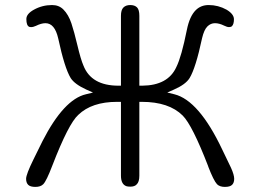

<svg xmlns="http://www.w3.org/2000/svg" viewBox="-20 -732 1040 765"><path d="M873 -629.9Q884.8 -624 892.6 -624Q900.4 -624 904.3 -627.9Q912.1 -635.7 912.1 -655.3Q912.1 -675.8 882.8 -693.4Q849.6 -711.9 811.5 -711.9Q780.3 -711.9 759.8 -691.4Q735.4 -667 724.6 -613.3Q703.1 -505.9 682.6 -464.8Q649.4 -391.6 546.9 -390.6H535.2V-668.9Q535.2 -693.4 525.9 -702.6Q516.6 -711.9 499 -711.9Q481.4 -711.9 471.7 -702.1Q461.9 -692.4 461.9 -668.9V-390.6H452.1Q343.8 -390.6 312.5 -470.7Q301.8 -495.1 288.6 -550.8Q275.4 -606.4 264.6 -638.7Q252.9 -673.8 232.4 -694.3Q214.8 -711.9 187.5 -711.9Q148.4 -711.9 115.2 -693.4Q85 -676.8 85 -656.2Q85 -629.9 96.7 -625Q99.6 -624 106.4 -624Q111.3 -624 123 -628.9Q144.5 -639.6 161.1 -639.6Q198.2 -639.6 211.9 -579.1Q237.3 -460.9 261.7 -420.9Q277.3 -396.5 324.2 -375L350.6 -363.3L322.3 -356.4Q234.4 -335.9 149.4 -169.9L113.3 -96.7Q84 -37.1 84 -19.5Q84 -3.9 92.3 4.4Q100.6 12.7 121.1 12.7Q141.6 12.7 152.3 2Q165 -10.7 188.5 -72.3Q252.9 -239.3 292 -274.4Q345.7 -326.2 446.3 -326.2Q448.2 -326.2 450.2 -326.2H461.9V-32.2Q461.9 2 483.4 9.8Q489.3 11.7 499 11.7Q516.6 11.7 524.4 2.9Q535.2 -6.8 535.2 -32.2V-326.2H544.9Q653.3 -326.2 708 -271.5Q746.1 -233.4 809.6 -69.3Q809.6 -69.3 809.6 -68.4Q831.1 -12.7 844.7 2Q855.5 12.7 876 12.7Q896.5 12.7 904.8 4.4Q913.1 -3.9 913.1 -19.5Q913.1 -35.2 900.4 -63.5L865.2 -136.7Q772.5 -332 674.8 -356.4L646.5 -363.3L672.9 -375Q719.7 -395.5 735.4 -420.9Q759.8 -460.9 785.2 -580.1Q793 -613.3 806.2 -626.5Q819.3 -639.6 836.4 -639.6Q853.5 -639.6 873 -629.9Z"/></svg>

Font: FakePearl
Style: ExtraLight
Weight: 300
Version: Version 1.2